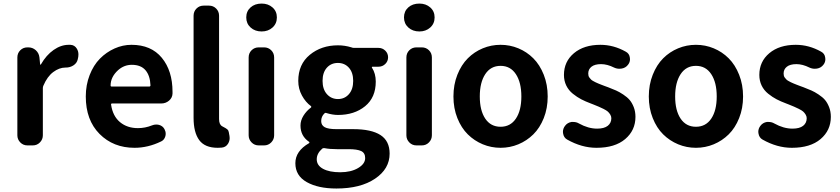

<svg xmlns="http://www.w3.org/2000/svg" viewBox="-20 -830 4795 1096"><path d="M136.7 0Q112.3 0 95.7 -17.1Q79.1 -34.2 79.1 -57.6V-502Q79.1 -526.4 95.7 -543Q112.3 -559.6 136.7 -559.6H141.6Q166 -559.6 184.1 -543.5Q202.1 -527.3 205.1 -502.9L209 -462.9Q209 -460.9 210.9 -460.9Q212.9 -460.9 213.9 -462.9Q244.1 -515.6 286.1 -544.9Q328.1 -574.2 372.1 -574.2Q377 -574.2 381.8 -574.2Q406.2 -573.2 418.9 -551.8Q427.7 -537.1 427.7 -519.5Q427.7 -512.7 426.8 -505.9L423.8 -491.2Q418.9 -469.7 399.4 -457Q379.9 -444.3 355.5 -444.3Q354.5 -444.3 353.5 -444.3Q318.4 -444.3 284.2 -418.9Q250 -393.6 227.5 -340.8Q224.6 -334 224.6 -327.1V-57.6Q224.6 -34.2 208 -17.1Q191.4 0 167 0Z M748 13.7Q627 13.7 548.3 -65.4Q469.7 -144.5 469.7 -279.3Q469.7 -344.7 491.7 -401.4Q513.7 -458 550.3 -495.1Q586.9 -532.2 633.8 -553.2Q680.7 -574.2 730.5 -574.2Q842.8 -574.2 903.8 -500Q964.8 -425.8 964.8 -305.7Q964.8 -300.8 964.8 -295.9Q963.9 -271.5 944.8 -255.4Q925.8 -239.3 900.4 -239.3H620.1Q612.3 -239.3 614.3 -231.4Q624 -167 665 -132.8Q706.1 -98.6 767.6 -98.6Q808.6 -98.6 847.7 -114.3Q859.4 -119.1 871.1 -119.1Q879.9 -119.1 887.7 -117.2Q909.2 -111.3 918.9 -92.8Q925.8 -80.1 925.8 -66.4Q925.8 -52.7 918.9 -40.5Q912.1 -28.3 899.4 -22.5Q825.2 13.7 748 13.7ZM611.3 -341.8Q611.3 -335.9 618.2 -335.9H831.1Q838.9 -335.9 838.9 -342.8Q838.9 -342.8 838.9 -342.8Q836.9 -398.4 810.5 -429.2Q784.2 -460 732.4 -460Q688.5 -460 654.3 -429.7Q611.3 -390.6 611.3 -341.8Z M1222.7 13.7Q1149.4 13.7 1117.2 -30.3Q1085 -74.2 1085 -157.2V-740.2Q1085 -764.6 1101.6 -781.2Q1118.2 -797.9 1142.6 -797.9H1172.9Q1197.3 -797.9 1213.9 -781.2Q1230.5 -764.6 1230.5 -740.2V-150.4Q1230.5 -119.1 1248 -109.4Q1249 -108.4 1256.8 -104.5Q1264.6 -100.6 1267.6 -98.6Q1270.5 -96.7 1275.9 -92.8Q1281.2 -88.9 1283.2 -84.5Q1285.2 -80.1 1286.1 -75.2L1290 -53.7Q1291 -47.9 1291 -42Q1291 -24.4 1281.2 -8.8Q1268.6 10.7 1245.1 12.7Q1234.4 13.7 1222.7 13.7Z M1457 0Q1432.6 0 1416 -17.1Q1399.4 -34.2 1399.4 -57.6V-502Q1399.4 -526.4 1416 -543Q1432.6 -559.6 1457 -559.6H1487.3Q1511.7 -559.6 1528.3 -543Q1544.9 -526.4 1544.9 -502V-57.6Q1544.9 -34.2 1528.3 -17.1Q1511.7 0 1487.3 0ZM1473.6 -650.4Q1435.5 -650.4 1410.6 -672.9Q1385.7 -695.3 1385.7 -730.5Q1385.7 -765.6 1410.2 -787.6Q1434.6 -809.6 1473.6 -809.6Q1510.7 -809.6 1535.6 -787.6Q1560.5 -765.6 1560.5 -730.5Q1560.5 -695.3 1535.6 -672.9Q1510.7 -650.4 1473.6 -650.4Z M1900.4 246.1Q1795.9 246.1 1731 209.5Q1666 172.9 1666 101.6Q1666 32.2 1744.1 -12.7Q1746.1 -13.7 1746.1 -16.6Q1746.1 -19.5 1744.1 -20.5Q1695.3 -53.7 1695.3 -113.3Q1695.3 -142.6 1712.4 -169.9Q1729.5 -197.3 1755.9 -216.8Q1756.8 -217.8 1756.8 -219.7Q1756.8 -221.7 1755.9 -223.6Q1724.6 -246.1 1703.6 -284.7Q1682.6 -323.2 1682.6 -368.2Q1682.6 -462.9 1748.5 -517.1Q1814.5 -571.3 1909.2 -571.3Q1948.2 -571.3 1986.3 -559.6Q1993.2 -556.6 2000 -556.6H2140.6Q2163.1 -556.6 2179.2 -541Q2195.3 -525.4 2195.3 -502.9Q2195.3 -480.5 2179.2 -464.8Q2163.1 -449.2 2140.6 -449.2H2106.4Q2104.5 -449.2 2103 -447.3Q2101.6 -445.3 2103.5 -443.4Q2125 -410.2 2125 -364.3Q2125 -273.4 2064 -223.6Q2002.9 -173.8 1909.2 -173.8Q1878.9 -173.8 1843.8 -184.6Q1836.9 -187.5 1832 -182.6Q1813.5 -165 1813.5 -138.7Q1813.5 -115.2 1833.5 -104Q1853.5 -92.8 1901.4 -92.8H1996.1Q2099.6 -92.8 2151.9 -59.1Q2204.1 -25.4 2204.1 46.9Q2204.1 133.8 2121.1 189.9Q2038.1 246.1 1900.4 246.1ZM1996.1 -368.2Q1996.1 -416 1971.7 -443.4Q1947.3 -470.7 1908.7 -470.7Q1870.1 -470.7 1845.7 -443.4Q1821.3 -416 1821.3 -368.2Q1821.3 -320.3 1846.2 -292.5Q1871.1 -264.6 1909.2 -264.6Q1947.3 -264.6 1971.7 -292.5Q1996.1 -320.3 1996.1 -368.2ZM1921.9 153.3Q1983.4 153.3 2023.9 129.4Q2064.5 105.5 2064.5 72.3Q2064.5 43 2041.5 32.2Q2018.6 21.5 1970.7 21.5H1903.3Q1861.3 21.5 1832 15.6Q1830.1 15.6 1828.1 15.6Q1823.2 15.6 1819.3 18.6Q1788.1 45.9 1788.1 79.1Q1788.1 114.3 1824.2 133.8Q1860.4 153.3 1921.9 153.3Z M2357.4 0Q2333 0 2316.4 -17.1Q2299.8 -34.2 2299.8 -57.6V-502Q2299.8 -526.4 2316.4 -543Q2333 -559.6 2357.4 -559.6H2387.7Q2412.1 -559.6 2428.7 -543Q2445.3 -526.4 2445.3 -502V-57.6Q2445.3 -34.2 2428.7 -17.1Q2412.1 0 2387.7 0ZM2374 -650.4Q2335.9 -650.4 2311 -672.9Q2286.1 -695.3 2286.1 -730.5Q2286.1 -765.6 2310.5 -787.6Q2335 -809.6 2374 -809.6Q2411.1 -809.6 2436 -787.6Q2460.9 -765.6 2460.9 -730.5Q2460.9 -695.3 2436 -672.9Q2411.1 -650.4 2374 -650.4Z M2568.4 -279.3Q2568.4 -346.7 2590.8 -403.3Q2613.3 -460 2650.4 -497.1Q2687.5 -534.2 2735.8 -554.2Q2784.2 -574.2 2837.4 -574.2Q2890.6 -574.2 2939 -554.2Q2987.3 -534.2 3024.4 -497.1Q3061.5 -460 3084 -403.3Q3106.4 -346.7 3106.4 -279.3Q3106.4 -211.9 3084 -155.8Q3061.5 -99.6 3024.4 -63Q2987.3 -26.4 2939 -6.3Q2890.6 13.7 2837.4 13.7Q2784.2 13.7 2735.8 -6.3Q2687.5 -26.4 2650.4 -63Q2613.3 -99.6 2590.8 -155.8Q2568.4 -211.9 2568.4 -279.3ZM2956.1 -279.3Q2956.1 -359.4 2924.8 -406.7Q2893.6 -454.1 2837.4 -454.1Q2781.2 -454.1 2750 -406.7Q2718.8 -359.4 2718.8 -279.3Q2718.8 -199.2 2750 -152.8Q2781.2 -106.4 2837.4 -106.4Q2893.6 -106.4 2924.8 -152.8Q2956.1 -199.2 2956.1 -279.3Z M3384.8 13.7Q3300.8 13.7 3217.8 -33.2Q3198.2 -43.9 3194.3 -68.4Q3193.4 -73.2 3193.4 -77.1Q3193.4 -95.7 3205.1 -111.3Q3218.8 -129.9 3242.2 -133.8Q3248 -133.8 3252.9 -133.8Q3270.5 -133.8 3285.2 -125Q3337.9 -95.7 3388.7 -95.7Q3428.7 -95.7 3449.2 -111.8Q3469.7 -127.9 3469.7 -155.3Q3469.7 -166 3463.4 -176.3Q3457 -186.5 3449.2 -193.4Q3441.4 -200.2 3424.8 -208.5Q3408.2 -216.8 3397.5 -221.2Q3386.7 -225.6 3365.2 -234.4Q3356.4 -237.3 3352.5 -239.3Q3321.3 -251 3297.9 -263.2Q3274.4 -275.4 3250 -294.9Q3225.6 -314.5 3212.4 -341.8Q3199.2 -369.1 3199.2 -402.3Q3199.2 -478.5 3256.3 -526.4Q3313.5 -574.2 3407.2 -574.2Q3482.4 -574.2 3551.8 -535.2Q3572.3 -524.4 3575.2 -502Q3576.2 -497.1 3576.2 -492.2Q3576.2 -474.6 3565.4 -460.9Q3551.8 -442.4 3528.3 -438.5Q3522.5 -437.5 3515.6 -437.5Q3500 -437.5 3485.4 -444.3Q3446.3 -463.9 3411.1 -463.9Q3375 -463.9 3356.4 -449.2Q3337.9 -434.6 3337.9 -410.2Q3337.9 -403.3 3339.4 -397.5Q3340.8 -391.6 3345.2 -386.2Q3349.6 -380.9 3353.5 -376.5Q3357.4 -372.1 3365.7 -367.7Q3374 -363.3 3379.4 -360.4Q3384.8 -357.4 3396 -353Q3407.2 -348.6 3413.1 -346.2Q3418.9 -343.8 3432.1 -338.9Q3445.3 -334 3451.2 -332Q3478.5 -321.3 3496.6 -313.5Q3514.6 -305.7 3537.6 -290.5Q3560.5 -275.4 3574.2 -259.3Q3587.9 -243.2 3597.7 -218.3Q3607.4 -193.4 3607.4 -163.1Q3607.4 -85.9 3548.8 -36.1Q3490.2 13.7 3384.8 13.7Z M3683.6 -279.3Q3683.6 -346.7 3706.1 -403.3Q3728.5 -460 3765.6 -497.1Q3802.7 -534.2 3851.1 -554.2Q3899.4 -574.2 3952.6 -574.2Q4005.9 -574.2 4054.2 -554.2Q4102.5 -534.2 4139.6 -497.1Q4176.8 -460 4199.2 -403.3Q4221.7 -346.7 4221.7 -279.3Q4221.7 -211.9 4199.2 -155.8Q4176.8 -99.6 4139.6 -63Q4102.5 -26.4 4054.2 -6.3Q4005.9 13.7 3952.6 13.7Q3899.4 13.7 3851.1 -6.3Q3802.7 -26.4 3765.6 -63Q3728.5 -99.6 3706.1 -155.8Q3683.6 -211.9 3683.6 -279.3ZM4071.3 -279.3Q4071.3 -359.4 4040 -406.7Q4008.8 -454.1 3952.6 -454.1Q3896.5 -454.1 3865.2 -406.7Q3834 -359.4 3834 -279.3Q3834 -199.2 3865.2 -152.8Q3896.5 -106.4 3952.6 -106.4Q4008.8 -106.4 4040 -152.8Q4071.3 -199.2 4071.3 -279.3Z M4500 13.7Q4416 13.7 4333 -33.2Q4313.5 -43.9 4309.6 -68.4Q4308.6 -73.2 4308.6 -77.1Q4308.6 -95.7 4320.3 -111.3Q4334 -129.9 4357.4 -133.8Q4363.3 -133.8 4368.2 -133.8Q4385.7 -133.8 4400.4 -125Q4453.1 -95.7 4503.9 -95.7Q4543.9 -95.7 4564.5 -111.8Q4585 -127.9 4585 -155.3Q4585 -166 4578.6 -176.3Q4572.3 -186.5 4564.5 -193.4Q4556.6 -200.2 4540 -208.5Q4523.4 -216.8 4512.7 -221.2Q4502 -225.6 4480.5 -234.4Q4471.7 -237.3 4467.8 -239.3Q4436.5 -251 4413.1 -263.2Q4389.6 -275.4 4365.2 -294.9Q4340.8 -314.5 4327.6 -341.8Q4314.5 -369.1 4314.5 -402.3Q4314.5 -478.5 4371.6 -526.4Q4428.7 -574.2 4522.5 -574.2Q4597.7 -574.2 4667 -535.2Q4687.5 -524.4 4690.4 -502Q4691.4 -497.1 4691.4 -492.2Q4691.4 -474.6 4680.7 -460.9Q4667 -442.4 4643.6 -438.5Q4637.7 -437.5 4630.9 -437.5Q4615.2 -437.5 4600.6 -444.3Q4561.5 -463.9 4526.4 -463.9Q4490.2 -463.9 4471.7 -449.2Q4453.1 -434.6 4453.1 -410.2Q4453.1 -403.3 4454.6 -397.5Q4456.1 -391.6 4460.4 -386.2Q4464.8 -380.9 4468.8 -376.5Q4472.7 -372.1 4481 -367.7Q4489.3 -363.3 4494.6 -360.4Q4500 -357.4 4511.2 -353Q4522.5 -348.6 4528.3 -346.2Q4534.2 -343.8 4547.4 -338.9Q4560.5 -334 4566.4 -332Q4593.8 -321.3 4611.8 -313.5Q4629.9 -305.7 4652.8 -290.5Q4675.8 -275.4 4689.5 -259.3Q4703.1 -243.2 4712.9 -218.3Q4722.7 -193.4 4722.7 -163.1Q4722.7 -85.9 4664.1 -36.1Q4605.5 13.7 4500 13.7Z"/></svg>

Font: Gen Jyuu Gothic Bold
Style: Bold
Weight: 700
Designer: [Source Han Sans]
Ryoko NISHIZUKA  (kana & ideographs); Paul D. Hunt (Latin, Greek & Cyrillic); Wenlong ZHANG  (bopomofo
Version: Version 1.002.20150607